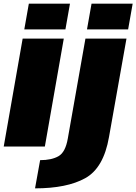

<svg xmlns="http://www.w3.org/2000/svg" viewBox="-22 -805 748 1055"><path d="M-1.5 0H224.5L328.5 -593H102.5ZM136.5 -785 111.5 -643.5H337.5L362.5 -785ZM170.5 230Q345.5 230 446.5 174Q547.5 118 577 -52.5L673 -593H447.5L350.5 -43.5Q337.5 31.5 299.5 53.2Q261.5 75 198.5 75ZM481 -785 456 -643.5H682L707 -785Z"/></svg>

Font: Anybody Thin Black
Style: Italic
Weight: 900
Italic angle: -10°
Version: Version 1.113;gftools[0.9.25]